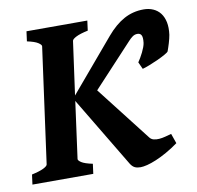

<svg xmlns="http://www.w3.org/2000/svg" viewBox="-78 -695 798 777"><g transform="rotate(-10 321.5 -306.5)"><path d="M597.7 -64Q572.8 -45.9 548.8 -32.5Q524.9 -19 503.9 -10.3Q482.9 -1.5 466.1 2.7Q449.2 6.8 438.5 6.8Q424.8 6.8 415.3 2.4Q405.8 -2 397.9 -14.2L224.6 -303.2L192.9 -70.3Q191.9 -64.5 204.8 -55.9Q217.8 -47.4 250.5 -40.5L245.1 0H-4.9L0.5 -40.5Q32.2 -47.4 48.6 -55.4Q64.9 -63.5 65.9 -70.3L130.9 -544.4Q131.8 -550.3 118.7 -559.1Q105.5 -567.9 73.7 -574.7L79.1 -615.2H329.1L323.7 -574.7Q291.5 -567.9 275.1 -559.6Q258.8 -551.3 257.8 -544.4L227.5 -325.2L408.2 -538.6Q442.9 -579.6 480 -599.9Q517.1 -620.1 561 -620.1Q582.5 -620.1 600.1 -612.3Q617.7 -604.5 629.2 -589.6Q640.6 -574.7 645.3 -552.5Q649.9 -530.3 646 -501Q645 -494.6 642.8 -485.6Q640.6 -476.6 637.9 -467.5Q635.3 -458.5 632.3 -450Q629.4 -441.4 627.4 -436Q625.5 -432.1 612.1 -424.6Q598.6 -417 581.1 -408.9Q563.5 -400.9 545.4 -393.8Q527.3 -386.7 516.1 -383.8L502.9 -412.6Q507.8 -419.4 513.4 -429.2Q519 -439 524.2 -449.2Q529.3 -459.5 533 -469.5Q536.6 -479.5 537.6 -486.8Q539.1 -499 538.3 -506.8Q537.6 -514.6 534.9 -519Q532.2 -523.4 528.1 -525.1Q523.9 -526.9 519 -526.9Q507.8 -526.9 498.8 -520.3Q489.7 -513.7 481.9 -504.9L319.3 -330.1L493.2 -106.4Q499.5 -97.7 510 -95Q520.5 -92.3 532.7 -93.3Q544.9 -94.2 558.1 -97.7Q571.3 -101.1 583.5 -104.5Z"/></g></svg>

Font: Gentium Book Basic
Style: Bold Italic
Weight: 700
Italic angle: -8°
Designer: J. Victor Gaultney and Annie Olsen
Foundry: SIL International
Version: Version 1.102; 2013; Maintenance release